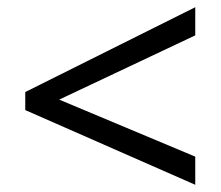

<svg xmlns="http://www.w3.org/2000/svg" viewBox="-20 -628 612 532"><path d="M521 -116 50 -323V-373L521 -608V-530L144 -352L521 -194Z"/></svg>

Font: Noto Sans Modi
Style: Regular
Weight: 400
Designer: Monotype Design Team
Foundry: Monotype Imaging Inc.
Version: Version 2.003; ttfautohint (v1.8.4.7-5d5b)